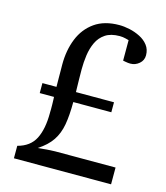

<svg xmlns="http://www.w3.org/2000/svg" viewBox="-110 -822 784 907"><g transform="rotate(15 281.5 -368.5)"><path d="M520 -630.9Q520 -606.4 501.2 -590.3Q482.4 -574.2 458 -574.2Q447.3 -574.2 434.6 -576.7Q421.9 -579.1 421.9 -579.1V-679.2Q421.9 -679.2 407 -683.1Q392.1 -687 377 -687Q333.5 -687 306.9 -669.2Q280.3 -651.4 266.6 -622.1Q252.9 -592.8 248 -557.9Q243.2 -522.9 243.2 -488.8Q243.2 -466.8 243.7 -440.9Q244.1 -415 244.6 -396.5Q245.1 -377.9 245.1 -377.9H431.2V-329.1H245.1Q245.1 -265.1 237.1 -219Q229 -172.9 206.1 -138.7Q183.1 -104.5 139.2 -76.2Q139.2 -76.2 155.8 -77.6Q172.4 -79.1 192.4 -80.6Q212.4 -82 222.2 -82H518.1V0H43V-61Q103.5 -76.7 127.7 -124.5Q151.9 -172.4 151.9 -250.5V-255.9Q152.3 -256.8 152.3 -269Q152.3 -279.8 152.1 -293.7Q151.9 -307.6 151.4 -318.4Q150.9 -329.1 150.9 -329.1H81.1V-377.9H149.9Q149.9 -377.9 149.7 -390.6Q149.4 -403.3 149.4 -421.6Q149.4 -439.9 149.2 -458.3Q148.9 -476.6 148.9 -487.8Q148.9 -557.1 171.6 -613.5Q194.3 -669.9 241.7 -703.4Q289.1 -736.8 361.8 -736.8Q385.3 -736.8 412.4 -731Q439.5 -725.1 464.1 -712.6Q488.8 -700.2 504.4 -679.9Q520 -659.7 520 -630.9Z"/></g></svg>

Font: Abyssinica SIL
Style: Regular
Weight: 400
Designer: Victor Gaultney and Lorna Evans
Foundry: SIL International
Version: Version 2.100